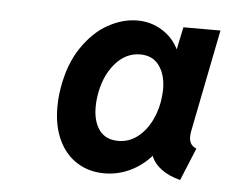

<svg xmlns="http://www.w3.org/2000/svg" viewBox="-35 -767 495 411"><g transform="rotate(5 212.0 -561.0)"><path d="M90.3 -526.9Q90.3 -547.9 93.8 -568.4Q102.5 -620.6 126.7 -656.2Q150.9 -691.9 182.1 -709.2Q213.4 -726.6 245.1 -726.6Q274.4 -726.6 298.1 -711.9Q321.8 -697.3 334 -672.4L344.2 -720.7H423.8L380.4 -502Q378.9 -494.6 378.9 -488.8Q378.9 -470.2 394.5 -464.4L365.7 -394.5Q341.8 -400.4 325.4 -412.4Q309.1 -424.3 302.7 -440.9Q282.7 -418.5 256.8 -406.5Q231 -394.5 202.6 -394.5Q169.9 -394.5 144.3 -410.4Q118.7 -426.3 104.5 -456.3Q90.3 -486.3 90.3 -526.9ZM311.5 -569.3Q312 -576.7 312.5 -584Q312.5 -615.7 298.3 -635.3Q284.2 -654.8 257.3 -654.8Q225.6 -654.8 202.4 -627Q179.2 -599.1 173.3 -555.2Q171.9 -544.9 171.9 -534.7Q171.9 -503.4 185.5 -484.9Q199.2 -466.3 226.1 -466.3Q250 -466.3 268.6 -481.2Q287.1 -496.1 298.1 -519.8Q309.1 -543.5 311.5 -569.3Z"/></g></svg>

Font: Reddit Sans Chocolate
Style: Bold Italic
Weight: 700
Italic angle: -11.25°
Designer: Stephen Hutchings
Version: Version 1.013